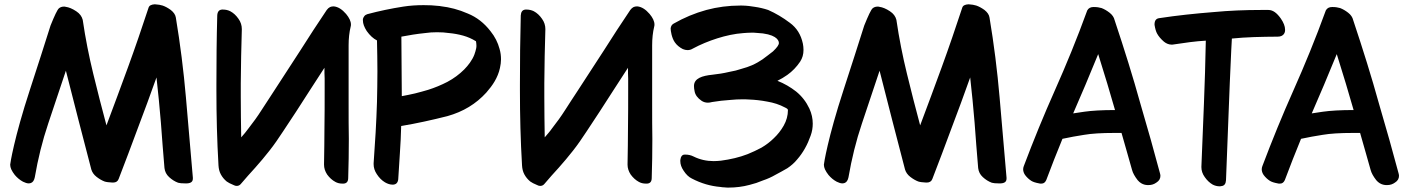

<svg xmlns="http://www.w3.org/2000/svg" viewBox="-20 -851 6548 892"><path d="M48.8 -38.1C59.6 -25.4 72.3 -14.6 86.9 -6.8C96.7 -2 105.5 1 113.3 1C117.2 1 121.1 0 124 -1C128.9 -2.9 131.8 -5.9 134.8 -9.8C137.7 -14.6 140.6 -20.5 141.6 -27.3C156.2 -112.3 176.8 -196.3 204.1 -277.3C231.4 -359.4 258.8 -441.4 286.1 -522.5C305.7 -445.3 325.2 -369.1 344.7 -293C365.2 -215.8 384.8 -139.6 404.3 -63.5C408.2 -50.8 416 -39.1 428.7 -29.3C441.4 -19.5 453.1 -12.7 465.8 -7.8C474.6 -4.9 486.3 -3.9 502 -2.9H505.9C518.6 -2.9 527.3 -8.8 531.2 -19.5C561.5 -97.7 590.8 -175.8 620.1 -254.9C650.4 -334 678.7 -412.1 707 -491.2C714.8 -421.9 721.7 -351.6 727.5 -281.2C732.4 -210.9 738.3 -140.6 744.1 -70.3C746.1 -53.7 752.9 -40 765.6 -28.3C778.3 -16.6 792 -7.8 807.6 -2C814.5 0 825.2 1 839.8 1H848.6C867.2 0 876 -6.8 876 -21.5V-25.4C865.2 -149.4 854.5 -274.4 843.8 -398.4C833 -522.5 817.4 -646.5 796.9 -769.5C794.9 -782.2 787.1 -793.9 773.4 -804.7C759.8 -814.5 747.1 -821.3 735.4 -825.2C726.6 -828.1 714.8 -830.1 699.2 -831.1C682.6 -830.1 672.9 -825.2 669.9 -814.5C639.6 -722.7 608.4 -630.9 575.2 -540C542 -449.2 508.8 -359.4 474.6 -268.6C453.1 -348.6 432.6 -428.7 413.1 -508.8C393.6 -588.9 377 -671.9 364.3 -758.8C360.4 -774.4 350.6 -788.1 334 -798.8C316.4 -810.5 299.8 -817.4 285.2 -819.3C282.2 -820.3 279.3 -820.3 276.4 -820.3C267.6 -820.3 259.8 -817.4 253.9 -812.5C246.1 -805.7 233.4 -778.3 214.8 -732.4C187.5 -645.5 155.3 -545.9 119.1 -434.6C44.9 -208 27.3 -89.8 27.3 -85.9C27.3 -79.1 29.3 -71.3 32.2 -64.5C36.1 -55.7 42 -46.9 48.8 -38.1Z M1033.2 -7.8C1040 -2.9 1050.8 2.9 1065.4 8.8C1070.3 11.7 1075.2 12.7 1080.1 12.7C1086.9 12.7 1093.8 9.8 1098.6 3.9C1121.1 -22.5 1143.6 -47.9 1166 -72.3C1188.5 -97.7 1210.9 -124 1231.4 -150.4C1253.9 -178.7 1274.4 -209 1294.9 -240.2L1355.5 -332C1377 -366.2 1398.4 -399.4 1420.9 -433.6C1443.4 -467.8 1464.8 -502 1487.3 -536.1C1487.3 -519.5 1487.3 -502 1488.3 -485.4V-434.6C1488.3 -374 1488.3 -313.5 1487.3 -252C1487.3 -204.1 1486.3 -149.4 1485.4 -88.9V-85.9C1485.4 -70.3 1490.2 -54.7 1500 -40C1510.7 -25.4 1523.4 -13.7 1538.1 -5.9C1546.9 -1 1557.6 2 1570.3 2H1576.2C1590.8 1 1597.7 -7.8 1597.7 -24.4C1599.6 -84 1600.6 -144.5 1600.6 -205.1C1599.6 -252.9 1599.6 -306.6 1599.6 -366.2V-640.6C1599.6 -670.9 1602.5 -700.2 1609.4 -728.5C1610.4 -731.4 1610.4 -734.4 1610.4 -737.3C1610.4 -752 1602.5 -768.6 1587.9 -786.1C1569.3 -807.6 1550.8 -819.3 1531.2 -821.3H1528.3C1523.4 -821.3 1518.6 -820.3 1513.7 -818.4C1507.8 -815.4 1502.9 -811.5 1498 -804.7C1456.1 -742.2 1415 -679.7 1375 -616.2L1252 -426.8C1233.4 -398.4 1213.9 -369.1 1195.3 -339.8C1176.8 -310.5 1156.2 -282.2 1134.8 -254.9C1129.9 -248 1124 -240.2 1118.2 -233.4L1100.6 -212.9C1099.6 -275.4 1098.6 -337.9 1098.6 -401.4V-463.9C1099.6 -547.9 1100.6 -631.8 1103.5 -715.8C1103.5 -732.4 1098.6 -749 1087.9 -763.7C1077.1 -779.3 1064.5 -791 1049.8 -798.8C1040 -803.7 1028.3 -806.6 1015.6 -806.6H1011.7C997.1 -805.7 990.2 -795.9 989.3 -779.3C986.3 -671.9 985.4 -564.5 985.4 -458V-430.7C985.4 -314.5 988.3 -198.2 995.1 -82C996.1 -67.4 999 -53.7 1005.9 -41C1012.7 -28.3 1021.5 -17.6 1033.2 -7.8Z M1730.5 -42C1741.2 -25.4 1753.9 -12.7 1768.6 -3.9C1780.3 2.9 1792 6.8 1803.7 6.8H1806.6C1820.3 5.9 1828.1 -2 1830.1 -17.6C1833 -57.6 1835 -98.6 1837.9 -140.6C1840.8 -181.6 1842.8 -223.6 1843.8 -265.6C1914.1 -277.3 1985.4 -293 2058.6 -311.5C2131.8 -332 2191.4 -368.2 2239.3 -420.9C2253.9 -437.5 2267.6 -455.1 2278.3 -473.6C2289.1 -492.2 2297.9 -512.7 2302.7 -535.2C2305.7 -548.8 2307.6 -562.5 2307.6 -575.2C2307.6 -591.8 2305.7 -607.4 2300.8 -624C2293 -653.3 2279.3 -680.7 2258.8 -706.1C2229.5 -744.1 2194.3 -771.5 2153.3 -788.1C2111.3 -806.6 2069.3 -817.4 2026.4 -822.3C2024.4 -823.2 2022.5 -823.2 2020.5 -823.2C1996.1 -826.2 1972.7 -827.1 1948.2 -827.1C1916 -827.1 1884.8 -825.2 1853.5 -820.3C1796.9 -811.5 1741.2 -799.8 1686.5 -785.2C1680.7 -783.2 1675.8 -780.3 1672.9 -776.4C1669.9 -772.5 1667 -767.6 1666 -762.7V-755.9C1666 -741.2 1671.9 -725.6 1683.6 -707C1698.2 -686.5 1713.9 -671.9 1731.4 -663.1C1732.4 -615.2 1733.4 -567.4 1733.4 -519.5C1733.4 -471.7 1732.4 -424.8 1731.4 -377C1728.5 -282.2 1722.7 -187.5 1715.8 -92.8V-87.9C1715.8 -72.3 1720.7 -56.6 1730.5 -42ZM1846.7 -404.3 1844.7 -680.7C1879.9 -687.5 1916 -693.4 1954.1 -697.3C1972.7 -700.2 1992.2 -701.2 2010.7 -701.2C2029.3 -701.2 2048.8 -700.2 2067.4 -697.3C2088.9 -695.3 2110.4 -691.4 2131.8 -685.5C2152.3 -679.7 2172.9 -670.9 2191.4 -659.2C2192.4 -652.3 2193.4 -646.5 2193.4 -639.6C2193.4 -635.7 2193.4 -631.8 2192.4 -627C2190.4 -617.2 2187.5 -607.4 2183.6 -596.7C2178.7 -584 2171.9 -572.3 2163.1 -559.6C2155.3 -548.8 2146.5 -538.1 2136.7 -528.3C2114.3 -505.9 2087.9 -486.3 2058.6 -470.7C2030.3 -456.1 2000 -443.4 1968.8 -433.6C1948.2 -427.7 1928.7 -421.9 1908.2 -417C1887.7 -412.1 1867.2 -408.2 1846.7 -404.3Z M2443.4 -7.8C2450.2 -2.9 2460.9 2.9 2475.6 8.8C2480.5 11.7 2485.4 12.7 2490.2 12.7C2497.1 12.7 2503.9 9.8 2508.8 3.9C2531.2 -22.5 2553.7 -47.9 2576.2 -72.3C2598.6 -97.7 2621.1 -124 2641.6 -150.4C2664.1 -178.7 2684.6 -209 2705.1 -240.2L2765.6 -332C2787.1 -366.2 2808.6 -399.4 2831.1 -433.6C2853.5 -467.8 2875 -502 2897.5 -536.1C2897.5 -519.5 2897.5 -502 2898.4 -485.4V-434.6C2898.4 -374 2898.4 -313.5 2897.5 -252C2897.5 -204.1 2896.5 -149.4 2895.5 -88.9V-85.9C2895.5 -70.3 2900.4 -54.7 2910.2 -40C2920.9 -25.4 2933.6 -13.7 2948.2 -5.9C2957 -1 2967.8 2 2980.5 2H2986.3C3001 1 3007.8 -7.8 3007.8 -24.4C3009.8 -84 3010.7 -144.5 3010.7 -205.1C3009.8 -252.9 3009.8 -306.6 3009.8 -366.2V-640.6C3009.8 -670.9 3012.7 -700.2 3019.5 -728.5C3020.5 -731.4 3020.5 -734.4 3020.5 -737.3C3020.5 -752 3012.7 -768.6 2998 -786.1C2979.5 -807.6 2960.9 -819.3 2941.4 -821.3H2938.5C2933.6 -821.3 2928.7 -820.3 2923.8 -818.4C2918 -815.4 2913.1 -811.5 2908.2 -804.7C2866.2 -742.2 2825.2 -679.7 2785.2 -616.2L2662.1 -426.8C2643.6 -398.4 2624 -369.1 2605.5 -339.8C2586.9 -310.5 2566.4 -282.2 2544.9 -254.9C2540 -248 2534.2 -240.2 2528.3 -233.4L2510.7 -212.9C2509.8 -275.4 2508.8 -337.9 2508.8 -401.4V-463.9C2509.8 -547.9 2510.7 -631.8 2513.7 -715.8C2513.7 -732.4 2508.8 -749 2498 -763.7C2487.3 -779.3 2474.6 -791 2460 -798.8C2450.2 -803.7 2438.5 -806.6 2425.8 -806.6H2421.9C2407.2 -805.7 2400.4 -795.9 2399.4 -779.3C2396.5 -671.9 2395.5 -564.5 2395.5 -458V-430.7C2395.5 -314.5 2398.4 -198.2 2405.3 -82C2406.2 -67.4 2409.2 -53.7 2416 -41C2422.9 -28.3 2431.6 -17.6 2443.4 -7.8Z M3156.2 -57.6C3167 -41 3179.7 -28.3 3194.3 -21.5C3237.3 1 3281.2 13.7 3327.1 17.6C3333 18.6 3338.9 19.5 3345.7 19.5C3352.5 20.5 3358.4 20.5 3365.2 20.5C3397.5 20.5 3430.7 16.6 3462.9 7.8C3483.4 2.9 3503.9 -3.9 3524.4 -12.7C3544.9 -19.5 3564.5 -28.3 3583 -39.1C3601.6 -48.8 3619.1 -58.6 3637.7 -69.3C3655.3 -81.1 3670.9 -94.7 3683.6 -110.4C3710.9 -141.6 3731.4 -178.7 3746.1 -220.7C3752.9 -239.3 3755.9 -257.8 3755.9 -276.4C3755.9 -299.8 3751 -323.2 3740.2 -346.7C3725.6 -377.9 3705.1 -404.3 3678.7 -425.8C3652.3 -446.3 3624 -462.9 3591.8 -475.6C3600.6 -480.5 3608.4 -484.4 3615.2 -488.3C3623 -493.2 3630.9 -498 3637.7 -502.9C3661.1 -519.5 3680.7 -540 3697.3 -564.5C3708 -581.1 3712.9 -598.6 3712.9 -619.1C3712.9 -628.9 3711.9 -638.7 3710 -648.4C3701.2 -689.5 3681.6 -721.7 3649.4 -745.1C3617.2 -769.5 3584 -789.1 3548.8 -804.7C3528.3 -811.5 3506.8 -816.4 3486.3 -819.3C3477.5 -820.3 3467.8 -822.3 3459 -823.2C3448.2 -824.2 3437.5 -825.2 3426.8 -825.2H3418.9C3365.2 -825.2 3312.5 -818.4 3261.7 -804.7C3208 -790 3157.2 -768.6 3109.4 -741.2C3100.6 -736.3 3096.7 -728.5 3095.7 -718.8C3095.7 -708 3100.6 -674.8 3115.2 -654.3C3124 -641.6 3136.7 -630.9 3152.3 -623C3159.2 -620.1 3167 -618.2 3173.8 -618.2C3182.6 -618.2 3190.4 -620.1 3198.2 -625C3234.4 -644.5 3272.5 -660.2 3312.5 -672.9C3352.5 -685.5 3392.6 -694.3 3433.6 -697.3C3446.3 -698.2 3458 -699.2 3470.7 -699.2C3479.5 -699.2 3487.3 -699.2 3495.1 -698.2C3582 -694.3 3598.6 -666 3598.6 -651.4C3598.6 -642.6 3590.8 -630.9 3571.3 -612.3C3555.7 -599.6 3539.1 -587.9 3522.5 -575.2C3509.8 -566.4 3493.2 -556.6 3473.6 -547.9C3460 -542 3443.4 -536.1 3424.8 -531.2C3408.2 -525.4 3388.7 -520.5 3366.2 -516.6C3341.8 -510.7 3316.4 -506.8 3290 -503.9C3242.2 -499 3204.1 -487.3 3204.1 -451.2C3204.1 -444.3 3205.1 -435.5 3207 -426.8C3210 -410.2 3220.7 -395.5 3239.3 -382.8C3248 -377 3257.8 -374 3268.6 -374C3274.4 -374 3281.2 -375 3288.1 -377C3316.4 -381.8 3344.7 -384.8 3373 -386.7C3391.6 -388.7 3411.1 -389.6 3429.7 -389.6C3439.5 -389.6 3449.2 -389.6 3459 -388.7C3486.3 -387.7 3514.6 -384.8 3544.9 -378.9C3574.2 -374 3601.6 -365.2 3627 -351.6C3635.7 -347.7 3640.6 -343.8 3640.6 -339.8C3640.6 -314.5 3633.8 -290 3621.1 -267.6C3608.4 -245.1 3592.8 -225.6 3575.2 -209C3558.6 -192.4 3539.1 -177.7 3517.6 -165C3497.1 -154.3 3475.6 -143.6 3453.1 -134.8C3415 -120.1 3374 -110.4 3329.1 -104.5C3318.4 -103.5 3306.6 -102.5 3295.9 -102.5C3262.7 -102.5 3231.4 -109.4 3202.1 -124C3190.4 -129.9 3177.7 -132.8 3164.1 -132.8H3161.1C3149.4 -132.8 3142.6 -124 3140.6 -107.4V-102.5C3140.6 -87.9 3145.5 -73.2 3156.2 -57.6Z M3829.1 -38.1C3839.8 -25.4 3852.5 -14.6 3867.2 -6.8C3877 -2 3885.7 1 3893.6 1C3897.5 1 3901.4 0 3904.3 -1C3909.2 -2.9 3912.1 -5.9 3915 -9.8C3918 -14.6 3920.9 -20.5 3921.9 -27.3C3936.5 -112.3 3957 -196.3 3984.4 -277.3C4011.7 -359.4 4039.1 -441.4 4066.4 -522.5C4085.9 -445.3 4105.5 -369.1 4125 -293C4145.5 -215.8 4165 -139.6 4184.6 -63.5C4188.5 -50.8 4196.3 -39.1 4209 -29.3C4221.7 -19.5 4233.4 -12.7 4246.1 -7.8C4254.9 -4.9 4266.6 -3.9 4282.2 -2.9H4286.1C4298.8 -2.9 4307.6 -8.8 4311.5 -19.5C4341.8 -97.7 4371.1 -175.8 4400.4 -254.9C4430.7 -334 4459 -412.1 4487.3 -491.2C4495.1 -421.9 4502 -351.6 4507.8 -281.2C4512.7 -210.9 4518.6 -140.6 4524.4 -70.3C4526.4 -53.7 4533.2 -40 4545.9 -28.3C4558.6 -16.6 4572.3 -7.8 4587.9 -2C4594.7 0 4605.5 1 4620.1 1H4628.9C4647.5 0 4656.2 -6.8 4656.2 -21.5V-25.4C4645.5 -149.4 4634.8 -274.4 4624 -398.4C4613.3 -522.5 4597.7 -646.5 4577.1 -769.5C4575.2 -782.2 4567.4 -793.9 4553.7 -804.7C4540 -814.5 4527.3 -821.3 4515.6 -825.2C4506.8 -828.1 4495.1 -830.1 4479.5 -831.1C4462.9 -830.1 4453.1 -825.2 4450.2 -814.5C4419.9 -722.7 4388.7 -630.9 4355.5 -540C4322.3 -449.2 4289.1 -359.4 4254.9 -268.6C4233.4 -348.6 4212.9 -428.7 4193.4 -508.8C4173.8 -588.9 4157.2 -671.9 4144.5 -758.8C4140.6 -774.4 4130.9 -788.1 4114.3 -798.8C4096.7 -810.5 4080.1 -817.4 4065.4 -819.3C4062.5 -820.3 4059.6 -820.3 4056.6 -820.3C4047.9 -820.3 4040 -817.4 4034.2 -812.5C4026.4 -805.7 4013.7 -778.3 3995.1 -732.4C3967.8 -645.5 3935.5 -545.9 3899.4 -434.6C3825.2 -208 3807.6 -89.8 3807.6 -85.9C3807.6 -79.1 3809.6 -71.3 3812.5 -64.5C3816.4 -55.7 3822.3 -46.9 3829.1 -38.1Z M4742.2 -38.1C4751 -26.4 4760.7 -17.6 4771.5 -10.7C4779.3 -5.9 4791 -2 4807.6 1C4810.5 2 4813.5 2 4816.4 2H4818.4C4829.1 2 4835.9 -3.9 4840.8 -14.6C4865.2 -79.1 4889.6 -142.6 4916 -206.1C4949.2 -212.9 4982.4 -219.7 5016.6 -224.6C5050.8 -230.5 5097.7 -233.4 5157.2 -233.4H5190.4C5209 -169.9 5224.6 -112.3 5239.3 -61.5C5243.2 -46.9 5252 -31.2 5265.6 -13.7C5286.1 10.7 5311.5 8.8 5316.4 8.8C5330.1 8.8 5341.8 4.9 5352.5 -2.9C5365.2 -10.7 5371.1 -21.5 5371.1 -34.2C5371.1 -38.1 5370.1 -42 5369.1 -45.9C5342.8 -144.5 5312.5 -252.9 5277.3 -372.1C5244.1 -492.2 5204.1 -620.1 5158.2 -757.8C5155.3 -770.5 5147.5 -782.2 5134.8 -792C5122.1 -801.8 5110.4 -808.6 5097.7 -813.5C5087.9 -816.4 5076.2 -818.4 5061.5 -818.4H5060.5C5046.9 -818.4 5037.1 -813.5 5031.2 -802.7C4983.4 -670.9 4932.6 -547.9 4880.9 -431.6C4829.1 -315.4 4781.2 -198.2 4736.3 -79.1C4734.4 -74.2 4733.4 -69.3 4733.4 -64.5C4733.4 -55.7 4736.3 -46.9 4742.2 -38.1ZM4965.8 -324.2C5002.9 -409.2 5042 -501 5082 -599.6C5112.3 -502.9 5138.7 -416 5160.2 -339.8C5099.6 -339.8 5051.8 -336.9 5017.6 -332C5001 -329.1 4983.4 -327.1 4965.8 -324.2Z M5561.5 -77.1V-74.2C5561.5 -58.6 5566.4 -43 5577.1 -28.3C5587.9 -12.7 5600.6 -1 5614.3 6.8C5624 11.7 5634.8 14.6 5646.5 14.6C5648.4 14.6 5650.4 14.6 5653.3 13.7C5668 12.7 5674.8 2.9 5675.8 -13.7L5687.5 -315.4C5691.4 -416 5695.3 -517.6 5700.2 -618.2L5703.1 -671.9C5734.4 -674.8 5768.6 -677.7 5805.7 -678.7C5841.8 -679.7 5878.9 -680.7 5916 -680.7C5943.4 -680.7 5950.2 -699.2 5950.2 -710V-713.9C5950.2 -728.5 5943.4 -746.1 5930.7 -764.6C5912.1 -791 5893.6 -804.7 5873 -804.7H5836.9C5764.6 -804.7 5691.4 -801.8 5618.2 -794.9C5533.2 -788.1 5448.2 -779.3 5365.2 -766.6C5350.6 -764.6 5343.8 -754.9 5343.8 -737.3V-735.4C5346.7 -717.8 5350.6 -704.1 5355.5 -695.3C5362.3 -682.6 5373 -669.9 5387.7 -657.2C5398.4 -648.4 5411.1 -643.6 5423.8 -643.6C5426.8 -643.6 5429.7 -643.6 5432.6 -644.5C5457 -647.5 5482.4 -651.4 5508.8 -655.3C5534.2 -658.2 5558.6 -661.1 5582 -662.1C5580.1 -562.5 5577.1 -463.9 5573.2 -367.2L5561.5 -77.1Z M5850.6 -38.1C5859.4 -26.4 5869.1 -17.6 5879.9 -10.7C5887.7 -5.9 5899.4 -2 5916 1C5918.9 2 5921.9 2 5924.8 2H5926.8C5937.5 2 5944.3 -3.9 5949.2 -14.6C5973.6 -79.1 5998 -142.6 6024.4 -206.1C6057.6 -212.9 6090.8 -219.7 6125 -224.6C6159.2 -230.5 6206.1 -233.4 6265.6 -233.4H6298.8C6317.4 -169.9 6333 -112.3 6347.7 -61.5C6351.6 -46.9 6360.4 -31.2 6374 -13.7C6394.5 10.7 6419.9 8.8 6424.8 8.8C6438.5 8.8 6450.2 4.9 6460.9 -2.9C6473.6 -10.7 6479.5 -21.5 6479.5 -34.2C6479.5 -38.1 6478.5 -42 6477.5 -45.9C6451.2 -144.5 6420.9 -252.9 6385.7 -372.1C6352.5 -492.2 6312.5 -620.1 6266.6 -757.8C6263.7 -770.5 6255.9 -782.2 6243.2 -792C6230.5 -801.8 6218.8 -808.6 6206.1 -813.5C6196.3 -816.4 6184.6 -818.4 6169.9 -818.4H6168.9C6155.3 -818.4 6145.5 -813.5 6139.6 -802.7C6091.8 -670.9 6041 -547.9 5989.3 -431.6C5937.5 -315.4 5889.6 -198.2 5844.7 -79.1C5842.8 -74.2 5841.8 -69.3 5841.8 -64.5C5841.8 -55.7 5844.7 -46.9 5850.6 -38.1ZM6074.2 -324.2C6111.3 -409.2 6150.4 -501 6190.4 -599.6C6220.7 -502.9 6247.1 -416 6268.6 -339.8C6208 -339.8 6160.2 -336.9 6126 -332C6109.4 -329.1 6091.8 -327.1 6074.2 -324.2Z"/></svg>

Font: ChillSide Comic
Style: Regular
Weight: 400
Designer: Koroletov, Abay Emes
Version: Version 1.000